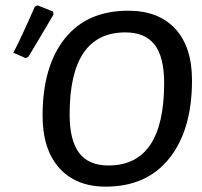

<svg xmlns="http://www.w3.org/2000/svg" viewBox="-20 -689 754 717"><path d="M110 -664 120 -669 178 -646 180 -635Q107 -511 86 -477L76 -472L30 -492Q60 -550 110 -664ZM459 -649Q572 -649 634.5 -581.5Q697 -514 697 -389Q697 -204 612.5 -98Q528 8 375 8Q264 8 201.5 -61.5Q139 -131 139 -257Q139 -441 222 -545Q305 -649 459 -649ZM448 -568Q240 -568 240 -262Q240 -165 275.5 -118Q311 -71 385 -71Q593 -71 593 -379Q593 -476 557.5 -522Q522 -568 448 -568Z"/></svg>

Font: Alegreya Sans SC Medium
Style: Italic
Weight: 500
Italic angle: -7°
Designer: Juan Pablo del Peral
Foundry: Huerta Tipografica
Version: Version 2.007